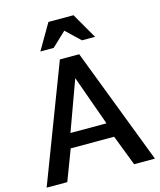

<svg xmlns="http://www.w3.org/2000/svg" viewBox="-135 -1037 944 1132"><g transform="rotate(-15 337.0 -470.5)"><path d="M278 -710H396L668 0H541L469 -187H204L133 0H7ZM446 -275 337 -580 226 -275ZM270 -941H423L513 -785H433L347 -867L260 -785H179Z"/></g></svg>

Font: Rising Sun SemiBold
Style: Regular
Weight: 600
Designer: Matt McInerney, Pablo Impallari, Rodrigo Fuenzalida (Raleway font), Stephen Hutchings (Greek), Cristiano Sobral (main ch
Foundry: The Rising Sun Project Authors
Version: Version 4.327; ttfautohint (v1.8.4.7-5d5b-dirty)